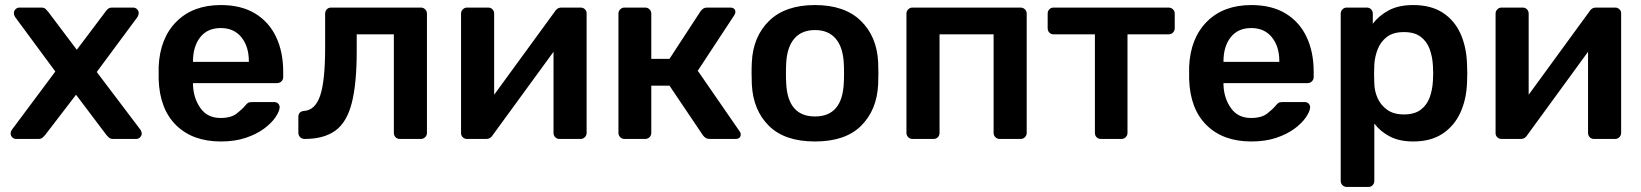

<svg xmlns="http://www.w3.org/2000/svg" viewBox="-20 -550 6497 760"><path d="M44 0Q35 0 28.5 -6.5Q22 -13 22 -22Q22 -25 23.5 -29.5Q25 -34 29 -39L199 -267L41 -481Q35 -490 35 -498Q35 -507 41.5 -513.5Q48 -520 57 -520H144Q155 -520 161 -514Q167 -508 171 -503L284 -353L397 -503Q400 -508 406.5 -514Q413 -520 424 -520H507Q516 -520 522.5 -513.5Q529 -507 529 -499Q529 -490 523 -481L363 -265L534 -39Q538 -34 539.5 -29.5Q541 -25 541 -22Q541 -13 534.5 -6.5Q528 0 519 0H428Q417 0 411 -5.5Q405 -11 401 -16L281 -175L159 -16Q155 -11 149 -5.5Q143 0 132 0Z M854 10Q743 10 677.5 -54Q612 -118 608 -236Q608 -245 608 -261Q608 -277 608 -286Q613 -399 678.5 -464.5Q744 -530 854 -530Q935 -530 990 -496.5Q1045 -463 1073 -403.5Q1101 -344 1101 -266V-245Q1101 -235 1094 -228Q1087 -221 1076 -221H744V-213Q746 -161 773.5 -122Q801 -83 853 -83Q895 -83 917.5 -101Q940 -119 948 -129Q957 -140 962 -143Q967 -146 979 -146H1065Q1075 -146 1081 -140Q1087 -134 1087 -125Q1086 -109 1070.5 -86Q1055 -63 1025.5 -41Q996 -19 953 -4.5Q910 10 854 10ZM744 -305H965V-308Q965 -366 935.5 -402.5Q906 -439 854 -439Q801 -439 772.5 -402.5Q744 -366 744 -308Z M1186 0Q1175 0 1168 -7Q1161 -14 1161 -25V-87Q1161 -109 1184 -111Q1228 -114 1247.5 -172Q1267 -230 1267 -361V-496Q1267 -506 1273.5 -513Q1280 -520 1291 -520H1646Q1656 -520 1663 -513Q1670 -506 1670 -496V-24Q1670 -14 1663 -7Q1656 0 1646 0H1563Q1552 0 1545.5 -7Q1539 -14 1539 -24V-414H1392V-347Q1392 -219 1372.5 -142.5Q1353 -66 1307.5 -33Q1262 0 1186 0Z M1828 0Q1819 0 1812 -6.5Q1805 -13 1805 -23V-496Q1805 -506 1812 -513Q1819 -520 1829 -520H1912Q1923 -520 1929.5 -513Q1936 -506 1936 -496V-175L2176 -504Q2180 -511 2186.5 -515.5Q2193 -520 2203 -520H2279Q2288 -520 2295 -513.5Q2302 -507 2302 -498V-24Q2302 -14 2295 -7Q2288 0 2278 0H2195Q2184 0 2177.5 -7Q2171 -14 2171 -24V-345L1931 -16Q1927 -9 1920.5 -4.5Q1914 0 1904 0Z M2452 0Q2442 0 2435 -7Q2428 -14 2428 -24V-496Q2428 -506 2435 -513Q2442 -520 2452 -520H2534Q2544 -520 2551 -513Q2558 -506 2558 -496V-317H2630L2752 -504Q2756 -510 2762.5 -515Q2769 -520 2780 -520H2869Q2891 -520 2891 -502Q2891 -497 2886 -489L2742 -270L2907 -31Q2912 -25 2912 -18Q2912 0 2891 0H2790Q2780 0 2773.5 -4Q2767 -8 2762 -15L2630 -211H2558V-24Q2558 -14 2551 -7Q2544 0 2534 0Z M3206 10Q3086 10 3023.5 -52Q2961 -114 2956 -216Q2955 -234 2955 -260Q2955 -286 2956 -304Q2961 -406 3025 -468Q3089 -530 3206 -530Q3323 -530 3387 -468Q3451 -406 3456 -304Q3457 -286 3457 -260Q3457 -234 3456 -216Q3451 -114 3388.5 -52Q3326 10 3206 10ZM3206 -89Q3314 -89 3320 -221Q3321 -236 3321 -260Q3321 -284 3320 -299Q3317 -363 3288 -397Q3259 -431 3206 -431Q3153 -431 3124 -397Q3095 -363 3092 -299Q3091 -284 3091 -260Q3091 -236 3092 -221Q3098 -89 3206 -89Z M3592 0Q3582 0 3575 -7Q3568 -14 3568 -24V-496Q3568 -506 3575 -513Q3582 -520 3592 -520H4020Q4030 -520 4037 -513Q4044 -506 4044 -496V-24Q4044 -14 4037 -7Q4030 0 4020 0H3937Q3927 0 3920 -7Q3913 -14 3913 -24V-414H3699V-24Q3699 -14 3692.5 -7Q3686 0 3675 0Z M4338 0Q4327 0 4320.5 -7Q4314 -14 4314 -24V-414H4151Q4140 -414 4133.5 -421Q4127 -428 4127 -439V-496Q4127 -506 4133.5 -513Q4140 -520 4151 -520H4605Q4616 -520 4623 -513Q4630 -506 4630 -496V-439Q4630 -428 4623 -421Q4616 -414 4605 -414H4443V-24Q4443 -14 4436 -7Q4429 0 4419 0Z M4933 10Q4822 10 4756.5 -54Q4691 -118 4687 -236Q4687 -245 4687 -261Q4687 -277 4687 -286Q4692 -399 4757.5 -464.5Q4823 -530 4933 -530Q5014 -530 5069 -496.5Q5124 -463 5152 -403.5Q5180 -344 5180 -266V-245Q5180 -235 5173 -228Q5166 -221 5155 -221H4823V-213Q4825 -161 4852.5 -122Q4880 -83 4932 -83Q4974 -83 4996.5 -101Q5019 -119 5027 -129Q5036 -140 5041 -143Q5046 -146 5058 -146H5144Q5154 -146 5160 -140Q5166 -134 5166 -125Q5165 -109 5149.5 -86Q5134 -63 5104.5 -41Q5075 -19 5032 -4.5Q4989 10 4933 10ZM4823 -305H5044V-308Q5044 -366 5014.5 -402.5Q4985 -439 4933 -439Q4880 -439 4851.5 -402.5Q4823 -366 4823 -308Z M5311 190Q5301 190 5294 183Q5287 176 5287 166V-496Q5287 -506 5294 -513Q5301 -520 5311 -520H5390Q5401 -520 5407.5 -513Q5414 -506 5414 -496V-456Q5438 -488 5477 -509Q5516 -530 5574 -530Q5644 -530 5690.5 -500Q5737 -470 5761 -417Q5785 -364 5787 -295Q5789 -260 5787 -224Q5785 -158 5761 -105Q5737 -52 5690.5 -21Q5644 10 5574 10Q5520 10 5482 -9.5Q5444 -29 5420 -61V166Q5420 176 5413.5 183Q5407 190 5396 190ZM5537 -97Q5579 -97 5603.5 -115.5Q5628 -134 5639 -164Q5650 -194 5652 -230Q5654 -260 5652 -290Q5650 -326 5639 -356Q5628 -386 5603.5 -404.5Q5579 -423 5537 -423Q5495 -423 5470 -404Q5445 -385 5433.5 -355.5Q5422 -326 5420 -295Q5418 -257 5420 -218Q5421 -188 5433.5 -160.5Q5446 -133 5471.5 -115Q5497 -97 5537 -97Z M5923 0Q5914 0 5907 -6.5Q5900 -13 5900 -23V-496Q5900 -506 5907 -513Q5914 -520 5924 -520H6007Q6018 -520 6024.5 -513Q6031 -506 6031 -496V-175L6271 -504Q6275 -511 6281.5 -515.5Q6288 -520 6298 -520H6374Q6383 -520 6390 -513.5Q6397 -507 6397 -498V-24Q6397 -14 6390 -7Q6383 0 6373 0H6290Q6279 0 6272.5 -7Q6266 -14 6266 -24V-345L6026 -16Q6022 -9 6015.5 -4.5Q6009 0 5999 0Z"/></svg>

Font: Rubik Medium
Style: Regular
Weight: 500
Designer: Hubert and Fischer
Foundry: Hubert and Fischer
Version: Version 2.300; ttfautohint (v1.8.4.7-5d5b);gftools[0.9.30]